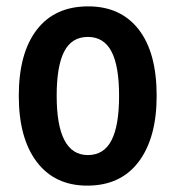

<svg xmlns="http://www.w3.org/2000/svg" viewBox="-20 -573 551 603"><path d="M254 10Q152 10 95.5 -64.5Q39 -139 39 -272Q39 -406 95.5 -479.5Q152 -553 257 -553Q359 -553 415.5 -480.5Q472 -408 472 -272Q472 -140 415.5 -65Q359 10 254 10ZM256 -86Q306 -86 330 -132Q354 -178 354 -272Q354 -366 330 -411.5Q306 -457 256 -457Q205 -457 181.5 -411Q158 -365 158 -272Q158 -86 256 -86Z"/></svg>

Font: Noto Sans Condensed SemiBold
Style: Regular
Weight: 600
Width: 3
Designer: Monotype Design Team
Foundry: Monotype Imaging Inc.
Version: Version 2.013; ttfautohint (v1.8.4.7-5d5b)